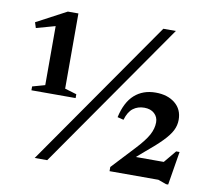

<svg xmlns="http://www.w3.org/2000/svg" viewBox="-77 -759 951 860"><g transform="rotate(10 399.0 -329.5)"><path d="M131.5 0 598.5 -670H655.5L188.5 0ZM766 -139 741 13.5H731.5L694 0H472V-19L568 -122Q608 -164.5 623.8 -193.8Q639.5 -223 639.5 -251.5Q639.5 -275.5 622.5 -291.2Q605.5 -307 576.5 -307Q547 -307 525.8 -291Q504.5 -275 493.5 -237.5L465.5 -244.5Q481 -314.5 519.2 -348.5Q557.5 -382.5 615 -382.5Q669.5 -382.5 703.2 -355Q737 -327.5 737 -280Q737 -254.5 725.2 -231.2Q713.5 -208 686 -179.8Q658.5 -151.5 610.5 -112L577 -83H704L750.5 -139ZM121.5 -329.5V-598L35.5 -574L27.5 -599L164 -671.5H212V-329.5L265.5 -313.5V-296H64.5V-313.5Z"/></g></svg>

Font: Newsreader Text SemiBold
Style: Regular
Weight: 600
Designer: Hugues Gentile
Foundry: Production Type
Version: Version 1.001